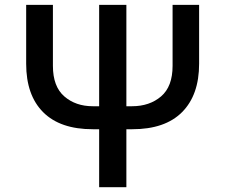

<svg xmlns="http://www.w3.org/2000/svg" viewBox="-20 -779 936 799"><path d="M88.9 -513.7V-758.8H200.2V-504.9Q200.2 -418.9 247.6 -377.9Q294.9 -336.9 366.2 -336.9H392.6V-758.8H505.9V-336.9H529.3Q602.5 -336.9 650.4 -377.9Q698.2 -418.9 698.2 -504.9V-758.8H808.6V-513.7Q808.6 -383.8 737.8 -312.5Q667 -241.2 530.3 -241.2H505.9V0H392.6V-241.2H366.2Q230.5 -241.2 159.7 -312Q88.9 -382.8 88.9 -513.7Z"/></svg>

Font: Gothic A1 SemiBold
Style: Regular
Weight: 600
Version: Version 2.50